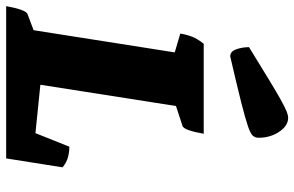

<svg xmlns="http://www.w3.org/2000/svg" viewBox="-187 -769 955 623"><g transform="rotate(90 290.5 -457.5)"><path d="M-1 0Q4 -29 10.5 -47.5Q17 -66 24 -69L77 -89L149 -547L88 -565Q91 -585 98 -603Q105 -621 121 -641H413Q408 -612 401.5 -593Q395 -574 387 -572L323 -551L254 -111L411 -95L455 -205Q473 -205 489.5 -200.5Q506 -196 522 -183L493 0ZM162 -727Q146 -727 139 -746.5Q132 -766 132 -788Q197 -828 238 -853Q279 -878 303.5 -891.5Q328 -905 340.5 -910Q353 -915 361 -915Q387 -915 406.5 -886Q426 -857 426 -819Q426 -808 419.5 -800.5Q413 -793 388.5 -784.5Q364 -776 310.5 -762.5Q257 -749 162 -727Z"/></g></svg>

Font: Petrona Black
Style: Italic
Weight: 900
Italic angle: -9°
Designer: Ringo R. Seeber
Foundry: Ringo R. Seeber
Version: Version 2.001; ttfautohint (v1.8.3)